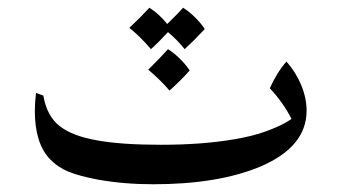

<svg xmlns="http://www.w3.org/2000/svg" viewBox="-20 -469 872 496"><path d="M772 -183Q772 -89 651 -38Q542 7 376 7Q300 7 233 -5Q185 -14 157 -25.5Q129 -37 109 -58Q70 -99 70 -182Q70 -204 73 -229L92 -222Q101 -169 134.5 -143Q168 -117 233 -106Q295 -95 396 -95Q502 -95 584 -109Q632 -117 665 -129Q698 -141 715.5 -151Q733 -161 733 -162Q711 -205 677 -241Q696 -283 720 -310Q744 -283 758 -249.5Q772 -216 772 -183ZM457 -342Q438 -366 414 -386L389 -360L370 -342Q342 -375 314 -397Q342 -423 366 -449Q390 -434 412 -407Q412 -407 439 -434L453 -449Q469 -439 484.5 -423.5Q500 -408 509 -394Q481 -364 457 -342ZM418 -235Q394 -263 363 -289Q401 -327 414 -342Q430 -332 445.5 -316.5Q461 -301 470 -287Q451 -265 418 -235Z"/></svg>

Font: Mirza
Style: Regular
Weight: 400
Designer: Arabic design by Kourosh Beigpour, Latin design by Eduardo Tunni, engineering by Lasse Fister
Version: Version 1.000